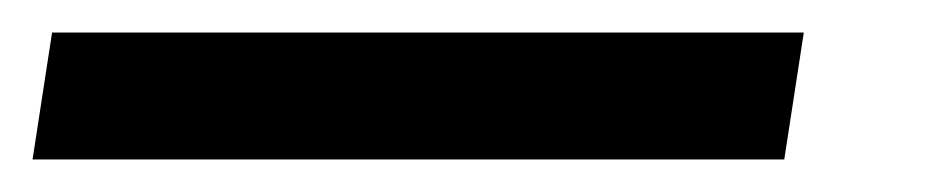

<svg xmlns="http://www.w3.org/2000/svg" viewBox="-52 -20 572 118"><path d="M-32 78 -20 0H442L430 78Z"/></svg>

Font: Nunito Sans 11pt
Style: Bold Italic
Weight: 700
Italic angle: -9°
Version: Version 3.101;gftools[0.9.27]